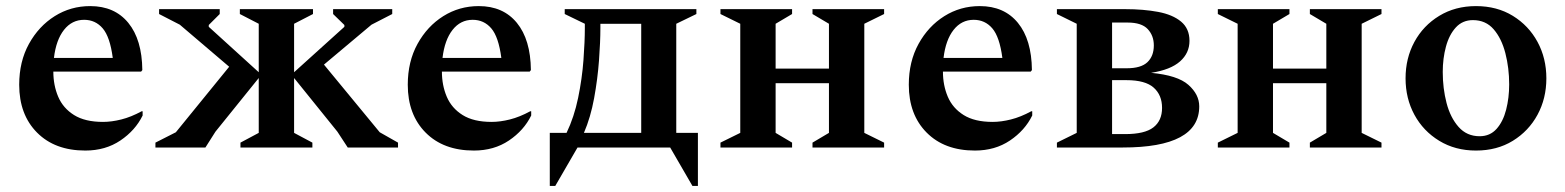

<svg xmlns="http://www.w3.org/2000/svg" viewBox="-20 -484 5135 630"><path d="M260 10Q160 10 101.5 -49Q43 -108 43 -206Q43 -282 75 -340Q107 -398 159.5 -431Q212 -464 276 -464Q356 -464 401 -409Q446 -354 447 -254L443 -249H155Q155 -204 171 -166.5Q187 -129 223 -106.5Q259 -84 318 -84Q346 -84 378 -92Q410 -100 445 -119H448V-105Q424 -56 375 -23Q326 10 260 10ZM256 -419Q216 -419 190 -386Q164 -353 157 -294H350Q341 -363 317 -391Q293 -419 256 -419Z M654 0H490V-16L557 -50L732 -265L570 -403L502 -438V-454H701V-438L665 -402V-396L829 -247V-406L767 -438V-454H1007V-438L945 -406V-247L1110 -396V-402L1073 -438V-454H1267V-438L1199 -403L1043 -272L1226 -50L1286 -16V0H1121L1087 -52L945 -228V-48L1005 -16V0H769V-16L829 -48V-228L687 -52Z M1535 10Q1435 10 1376.5 -49Q1318 -108 1318 -206Q1318 -282 1350 -340Q1382 -398 1434.5 -431Q1487 -464 1551 -464Q1631 -464 1676 -409Q1721 -354 1722 -254L1718 -249H1430Q1430 -204 1446 -166.5Q1462 -129 1498 -106.5Q1534 -84 1593 -84Q1621 -84 1653 -92Q1685 -100 1720 -119H1723V-105Q1699 -56 1650 -23Q1601 10 1535 10ZM1531 -419Q1491 -419 1465 -386Q1439 -353 1432 -294H1625Q1616 -363 1592 -391Q1568 -419 1531 -419Z M1839 -48Q1864 -100 1877 -163Q1890 -226 1894.5 -287Q1899 -348 1899 -392V-406L1833 -438V-454H2265V-438L2199 -406V-48H2270V126H2252L2179 0H1875L1802 126H1784V-48ZM2084 -48V-406H1950V-392Q1950 -347 1945.5 -286Q1941 -225 1929.5 -162Q1918 -99 1896 -48Z M2409 -406 2344 -438V-454H2579V-438L2525 -406V-259H2700V-406L2646 -438V-454H2881V-438L2816 -406V-48L2881 -16V0H2646V-16L2700 -48V-211H2525V-48L2579 -16V0H2344V-16L2409 -48Z M3179 10Q3079 10 3020.5 -49Q2962 -108 2962 -206Q2962 -282 2994 -340Q3026 -398 3078.5 -431Q3131 -464 3195 -464Q3275 -464 3320 -409Q3365 -354 3366 -254L3362 -249H3074Q3074 -204 3090 -166.5Q3106 -129 3142 -106.5Q3178 -84 3237 -84Q3265 -84 3297 -92Q3329 -100 3364 -119H3367V-105Q3343 -56 3294 -23Q3245 10 3179 10ZM3175 -419Q3135 -419 3109 -386Q3083 -353 3076 -294H3269Q3260 -363 3236 -391Q3212 -419 3175 -419Z M3513 -406 3448 -438V-454H3672Q3732 -454 3780 -445Q3828 -436 3855.5 -413Q3883 -390 3883 -350Q3883 -310 3852 -282.5Q3821 -255 3757 -245Q3844 -237 3879.5 -205.5Q3915 -174 3915 -135Q3915 0 3664 0H3448V-16L3513 -48ZM3680 -410H3629V-260H3677Q3724 -260 3745 -280Q3766 -300 3766 -335Q3766 -367 3746 -388.5Q3726 -410 3680 -410ZM3676 -221H3629V-44H3672Q3736 -44 3764.5 -66Q3793 -88 3793 -130Q3793 -172 3765.5 -196.5Q3738 -221 3676 -221Z M4041 -406 3976 -438V-454H4211V-438L4157 -406V-259H4332V-406L4278 -438V-454H4513V-438L4448 -406V-48L4513 -16V0H4278V-16L4332 -48V-211H4157V-48L4211 -16V0H3976V-16L4041 -48Z M4823 10Q4755 10 4702.5 -22Q4650 -54 4621 -107.5Q4592 -161 4592 -227Q4592 -293 4621 -346.5Q4650 -400 4702.5 -432Q4755 -464 4823 -464Q4892 -464 4944 -432Q4996 -400 5025 -346.5Q5054 -293 5054 -227Q5054 -161 5025 -107.5Q4996 -54 4944 -22Q4892 10 4823 10ZM4835 -37Q4869 -37 4890.5 -61Q4912 -85 4922 -124Q4932 -163 4932 -207Q4932 -261 4919.5 -309.5Q4907 -358 4881 -388Q4855 -418 4813 -418Q4779 -418 4757 -394Q4735 -370 4724.5 -331Q4714 -292 4714 -248Q4714 -194 4726.5 -146Q4739 -98 4766 -67.5Q4793 -37 4835 -37Z"/></svg>

Font: Spectral SemiBold
Style: Regular
Weight: 600
Designer: Jean-Baptiste Levee
Foundry: Production Type
Version: Version 2.001